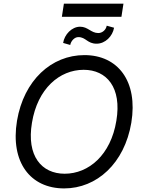

<svg xmlns="http://www.w3.org/2000/svg" viewBox="-20 -1046 801 1076"><path d="M671.9 -1025.6H338.1L326.7 -951.7H660.5ZM578.1 -902C573.9 -877.8 552.6 -860.8 531.2 -860.8C490.1 -860.8 473 -896.3 429 -896.3C382.1 -896.3 340.9 -852.3 333.8 -805.4L373.6 -794C377.8 -816.8 397.7 -838.1 419 -838.1C461.6 -838.1 468.8 -801.1 521.3 -801.1C569.6 -801.1 610.8 -842.3 619.3 -890.6ZM715.9 -358C754.3 -590.9 640.6 -737.2 453.1 -737.2C268.5 -737.2 113.6 -596.6 75.3 -369.3C36.9 -136.4 150.6 9.9 339.5 9.9C522.7 9.9 677.6 -130.7 715.9 -358ZM632.1 -369.3C600.9 -177.6 477.3 -72.4 342.3 -72.4C213.1 -72.4 127.8 -171.9 159.1 -358C190.3 -549.7 313.9 -654.8 448.9 -654.8C578.1 -654.8 663.4 -555.4 632.1 -369.3Z"/></svg>

Font: TID UI
Style: Italic
Weight: 400
Italic angle: -9.39999°
Designer: The TID Project Authors
Foundry: Bakken & Bæck
Version: Version 1.001;hotconv 1.0.109;makeotfexe 2.5.65596